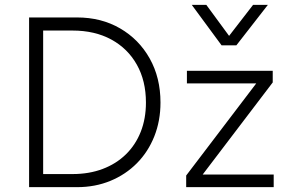

<svg xmlns="http://www.w3.org/2000/svg" viewBox="-20 -772 1199 792"><path d="M100 0V-700H298Q397.5 -700 475.2 -655Q553 -610 597.5 -530.8Q642 -451.5 642 -349Q642 -273.5 616.5 -209.5Q591 -145.5 544.8 -98.8Q498.5 -52 435.5 -26Q372.5 0 298 0ZM158 -54H279Q347.5 -54 403.2 -75Q459 -96 499 -135Q539 -174 560.5 -228.2Q582 -282.5 582 -349Q582 -438.5 544.5 -505.2Q507 -572 439 -609Q371 -646 279 -646H158ZM748 0V-48L1037 -428H751V-480H1105V-432L816 -52H1109V0ZM894 -585 771 -752H831L925 -624L1024 -752H1085L955 -585Z"/></svg>

Font: Geologica Cursive Thin
Style: Regular
Weight: 250
Designer: Sindre Bremnes, Frode Helland
Foundry: Monokrom Skriftforlag AS
Version: Version 1.010;gftools[0.9.28]